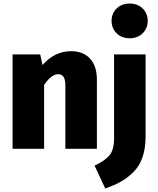

<svg xmlns="http://www.w3.org/2000/svg" viewBox="-20 -840 893 1084"><path d="M785.5 -652Q757 -624 712 -624Q667 -624 638.5 -652Q610 -680 610 -722Q610 -764 638.5 -792Q667 -820 712 -820Q757 -820 785.5 -792Q814 -764 814 -722Q814 -680 785.5 -652ZM527 0H349V-359Q349 -421 309 -421Q269 -421 229 -360V0H51V-533H207L220 -473Q289 -551 381 -551Q450 -551 488.5 -509Q527 -467 527 -391ZM624 -58V-533H802V-69Q802 -3 785 46.5Q768 96 735 129.5Q702 163 664.5 184.5Q627 206 574 224L514 95Q572 68 598 37Q624 6 624 -58Z"/></svg>

Font: FiraGO ExtraBold
Style: Regular
Weight: 800
Designer: bBox Type
Foundry: bBox Type GmbH
Version: Version 1.001;PS 001.001;hotconv 1.0.88;makeotf.lib2.5.64775